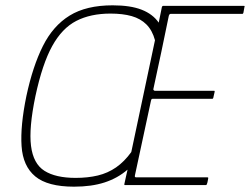

<svg xmlns="http://www.w3.org/2000/svg" viewBox="-20 -695 939 721"><path d="M258 6Q159 6 112.5 -32.5Q66 -71 61 -146.5Q56 -222 79 -334Q103 -446 141 -522Q179 -598 241.5 -636.5Q304 -675 403 -675Q470 -675 512 -658.5Q554 -642 576 -610Q579 -625 582 -639.5Q585 -654 588 -669Q590 -673 592 -673Q668 -673 744 -673Q820 -673 896 -673Q898 -673 898.5 -672Q899 -671 898 -669Q897 -664 896 -658Q895 -652 894 -647Q893 -645 892.5 -644Q892 -643 890 -643Q823 -643 756 -643Q689 -643 622 -643Q618 -643 616.5 -641Q615 -639 614 -636Q600 -567 585.5 -498.5Q571 -430 556 -361Q555 -359 557 -356.5Q559 -354 562 -354Q618 -354 673.5 -354Q729 -354 784 -354Q786 -354 786 -353Q786 -352 786 -350Q785 -345 783.5 -339Q782 -333 781 -328Q781 -327 780 -325.5Q779 -324 777 -324Q722 -324 666 -324Q610 -324 554 -324Q550 -324 549 -322.5Q548 -321 547 -317Q532 -247 517 -177.5Q502 -108 487 -38Q486 -34 486.5 -31.5Q487 -29 492 -29Q559 -29 625.5 -29Q692 -29 759 -29Q761 -29 761.5 -28.5Q762 -28 762 -26Q761 -21 760 -15Q759 -9 757 -4Q756 -2 755.5 -1Q755 0 753 0Q677 0 601 0Q525 0 449 0Q446 0 447 -4Q450 -18 453 -31.5Q456 -45 459 -58Q422 -26 373 -10Q324 6 258 6ZM264 -27Q310 -27 347.5 -36Q385 -45 416 -66.5Q447 -88 473 -124L562 -544Q552 -581 530 -603Q508 -625 474.5 -634.5Q441 -644 395 -644Q320 -644 266.5 -616.5Q213 -589 176 -522Q139 -455 113 -334Q88 -214 96.5 -147Q105 -80 147 -53.5Q189 -27 264 -27Z"/></svg>

Font: Glory Thin Thin
Style: Italic
Weight: 250
Italic angle: -12°
Version: Version 1.011